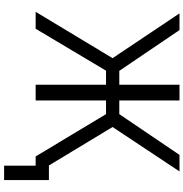

<svg xmlns="http://www.w3.org/2000/svg" viewBox="2 -772 931 975"><g transform="rotate(90 467.5 -284.5)"><path d="M410.2 0V-357.4H338.9L126 0H40L275.4 -390.6L47.9 -730.5H132.8L339.8 -424.8H410.2V-730.5H490.2V-424.8H559.6L766.6 -730.5H850.6L625 -390.6L820.3 -67.4H894.5V160.2H821.3V0H805.7H774.4L559.6 -357.4H490.2V0Z"/></g></svg>

Font: Mgen+ 1c regular
Style: Regular
Weight: 400
Designer: [Source Han Sans]
Ryoko NISHIZUKA  (kana & ideographs); Paul D. Hunt (Latin, Greek & Cyrillic); Wenlong ZHANG  (bopomofo
Version: Version 1.059.20150602